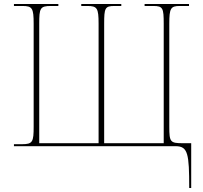

<svg xmlns="http://www.w3.org/2000/svg" viewBox="-20 -734 1019 964"><path d="M930 210H940V-15H899C835 -15 830 -20 830 -98V-615C830 -693 837 -704 883 -704H929V-714H706V-704H750C798 -704 802 -693 802 -615V-15H503V-615C503 -693 507 -704 554 -704H589V-714H388V-704H419C468 -704 475 -693 475 -615V-15H177V-615C177 -693 181 -704 236 -704H273V-714H50V-704H93C142 -704 149 -693 149 -615V-98C149 -21 144 -10 90 -10H50V0H862C924 0 930 39 930 210Z"/></svg>

Font: Noto Serif Display Thin
Style: Regular
Weight: 100
Designer: Monotype Design Team
Foundry: Monotype Imaging Inc.
Version: Version 2.009